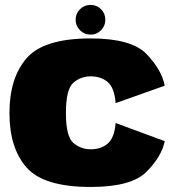

<svg xmlns="http://www.w3.org/2000/svg" viewBox="-20 -755 722 782"><path d="M349.5 6.5Q516 6.5 577.2 -55.8Q638.5 -118 651 -180L451 -254Q446 -193.5 418.8 -170.2Q391.5 -147 349.5 -147Q308.5 -147 278.5 -173.2Q248.5 -199.5 248.5 -294.5Q248.5 -391.5 278.5 -417.8Q308.5 -444 349.5 -444Q391.5 -444 418.8 -420.8Q446 -397.5 451 -335L651 -406Q638.5 -470.5 577.2 -534.5Q516 -598.5 349.5 -598.5Q158 -598.5 88.2 -517.8Q18.5 -437 18.5 -294.5Q18.5 -152 88.2 -72.8Q158 6.5 349.5 6.5ZM348.5 -614Q374 -614 391.5 -631.8Q409 -649.5 409 -674.5Q409 -700 391.5 -717.5Q374 -735 348.5 -735Q323.5 -735 305.8 -717.5Q288 -700 288 -674.5Q288 -649.5 305.8 -631.8Q323.5 -614 348.5 -614Z"/></svg>

Font: Anybody UltraCondensed Thin Black
Style: Regular
Weight: 900
Version: Version 1.111